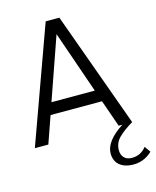

<svg xmlns="http://www.w3.org/2000/svg" viewBox="-143 -847 980 1203"><g transform="rotate(-15 347.0 -245.5)"><path d="M666.2 170 693.8 208.8Q637.5 262.5 561.2 258.8Q510 256.2 480 229.4Q450 202.5 450 155Q450 76.2 567.5 0H543.8L482.5 -175H148.8L87.5 0H0L271.2 -750H360L631.2 0Q570 36.2 537.5 69.4Q505 102.5 505 148.8Q505 178.8 522.5 197.5Q540 216.2 572.5 216.2Q631.2 216.2 666.2 170ZM175 -251.2H456.2L316.2 -655Z"/></g></svg>

Font: Now Alt
Style: Regular
Weight: 400
Designer: Alfredo Marco Pradil
Foundry: Alfredo Marco Pradil
Version: Version 1.002;PS 001.002;hotconv 1.0.88;makeotf.lib2.5.64775